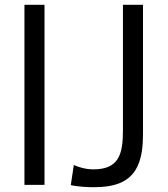

<svg xmlns="http://www.w3.org/2000/svg" viewBox="-20 -779 707 809"><path d="M83 0H167.5V-758.8H83ZM278.3 1C313.5 8.8 356.4 9.8 373.5 9.8C461.4 9.8 546.4 -8.8 572.3 -115.2C582.5 -153.8 582.5 -195.3 582.5 -233.9V-758.8H498V-228.5C498 -127.4 479.5 -65.4 373.5 -65.4C339.4 -65.4 308.1 -75.7 291 -84Z"/></svg>

Font: Duru Sans
Style: Regular
Weight: 400
Designer: Onur Yazıcıgil
Foundry: Onur Yazıcıgil
Version: Version 1.002